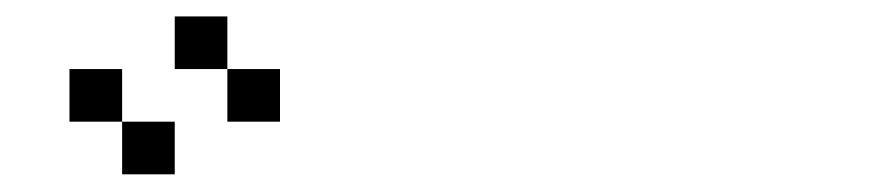

<svg xmlns="http://www.w3.org/2000/svg" viewBox="-20 -832 1040 228"><path d="M187.5 -625V-687.5H125V-625ZM312.5 -687.5V-750H250V-687.5ZM125 -687.5V-750H62.5V-687.5ZM250 -750V-812.5H187.5V-750Z"/></svg>

Font: Unifont
Style: Regular
Weight: 500
Version: Version 15.1.04